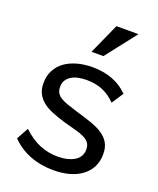

<svg xmlns="http://www.w3.org/2000/svg" viewBox="-143 -846 773 942"><g transform="rotate(20 244.0 -375.0)"><path d="M250 10Q184 10 128 -11.5Q72 -33 30 -76L64 -138Q109 -96 153.5 -78Q198 -60 246 -60Q300 -60 334 -80.5Q368 -101 368 -141Q368 -162 358 -175Q348 -188 329.5 -197Q311 -206 284.5 -213Q258 -220 225 -229Q185 -241 154 -253.5Q123 -266 102 -283Q81 -300 70 -322.5Q59 -345 59 -376Q59 -413 74 -442Q89 -471 115.5 -490.5Q142 -510 179 -520.5Q216 -531 260 -531Q318 -531 365 -513Q412 -495 446 -460L406 -399Q375 -431 338 -446.5Q301 -462 255 -462Q234 -462 214 -458.5Q194 -455 178 -446Q162 -437 152 -422.5Q142 -408 142 -386Q142 -367 149.5 -354.5Q157 -342 172 -333Q187 -324 209 -316.5Q231 -309 260 -300Q304 -287 339.5 -275Q375 -263 400.5 -246.5Q426 -230 440 -206.5Q454 -183 454 -147Q454 -110 439.5 -81Q425 -52 398 -31.5Q371 -11 333.5 -0.5Q296 10 250 10ZM290 -600H228L300 -760H415Z"/></g></svg>

Font: Rising Sun
Style: Regular
Weight: 400
Designer: Matt McInerney, Pablo Impallari, Rodrigo Fuenzalida (Raleway font), Stephen Hutchings (Greek), Cristiano Sobral (main ch
Foundry: The Rising Sun Project Authors
Version: Version 4.327; ttfautohint (v1.8.4.7-5d5b-dirty)